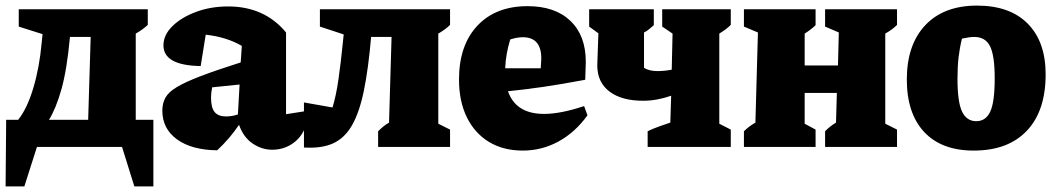

<svg xmlns="http://www.w3.org/2000/svg" viewBox="-32 -525 3772 686"><path d="M-12 141 -10 -97H33Q65 -137 87 -210.5Q109 -284 117 -373L120 -403L35 -430V-492H496V-436Q478 -419 453 -405V-97H516V141H448L404 0H100L55 141ZM218 -393Q207 -275 187.5 -206Q168 -137 143 -97H283L292 -393Z M744 12Q653 11 600.5 -27Q548 -65 548 -130Q548 -156 559 -176Q570 -196 600 -214Q630 -232 685 -253Q740 -274 828 -302L832 -361Q777 -393 703 -401L685 -289Q552 -291 552 -363Q552 -400 584 -431.5Q616 -463 668.5 -482.5Q721 -502 783 -502Q913 -502 990 -409V-117L1067 -129Q1069 -89 1053 -57.5Q1037 -26 1007 -8Q977 10 940 10Q904 10 871 -12Q838 -34 822 -79Q789 -30 744 12ZM722 -176Q722 -140 735 -124.5Q748 -109 775 -109Q797 -109 818 -116L824 -223L726 -213Q722 -194 722 -176Z M1054 2V-159L1156 -141Q1169 -183 1177.5 -243Q1186 -303 1193 -373L1196 -402L1111 -430V-492H1576V-436Q1560 -420 1534 -405V-83L1576 -62V0H1319V-56Q1328 -65 1337 -72.5Q1346 -80 1358 -87L1367 -393H1294Q1284 -278 1268 -200.5Q1252 -123 1225.5 -77Q1199 -31 1157.5 -12.5Q1116 6 1054 2Z M1836 13Q1766 13 1715 -18Q1664 -49 1636 -106Q1608 -163 1608 -241Q1608 -363 1673.5 -433Q1739 -503 1853 -503Q1951 -503 2006 -450.5Q2061 -398 2061 -304L2059 -240Q1974 -224 1908.5 -214.5Q1843 -205 1783 -199Q1811 -118 1912 -118Q1971 -118 2055 -146L2067 -113Q2023 -52 1963.5 -19.5Q1904 13 1836 13ZM1791 -384Q1775 -332 1773 -281H1900L1902 -316Q1902 -392 1836 -392Q1826 -392 1814.5 -390Q1803 -388 1791 -384Z M2282 0V-56Q2300 -65 2321 -72.5Q2342 -80 2363 -87L2366 -183Q2315 -165 2266 -165Q2189 -165 2145.5 -198Q2102 -231 2102 -292L2106 -406L2073 -430V-492H2304V-435Q2296 -428 2287 -420.5Q2278 -413 2269 -409V-283Q2286 -271 2318 -271Q2341 -271 2368 -276L2371 -405L2334 -430V-492H2579V-436Q2571 -428 2561 -420.5Q2551 -413 2538 -405V-83L2579 -62V0Z M2626 0V-56Q2635 -65 2645 -72.5Q2655 -80 2667 -87L2676 -409L2626 -430V-492H2882V-435Q2864 -418 2843 -405V-291H2962L2965 -409L2916 -430V-492H3173V-436Q3156 -419 3131 -405V-83L3173 -62V0H2916V-56Q2932 -73 2955 -87L2958 -193H2843V-83L2882 -62V0Z M3447 13Q3332 13 3270 -53.5Q3208 -120 3208 -241Q3208 -365 3274 -435Q3340 -505 3459 -505Q3576 -505 3640 -440.5Q3704 -376 3704 -259Q3704 -129 3637 -58Q3570 13 3447 13ZM3456 -92Q3490 -92 3506 -126Q3522 -160 3522 -245Q3522 -326 3505.5 -359.5Q3489 -393 3449 -393Q3432 -393 3405 -387Q3397 -355 3393 -321Q3389 -287 3389 -244Q3389 -160 3405.5 -126Q3422 -92 3456 -92Z"/></svg>

Font: Piazzolla ExtraBold
Style: Regular
Weight: 800
Designer: Juan Pablo del Peral
Foundry: Huerta Tipografica
Version: Version 1.330